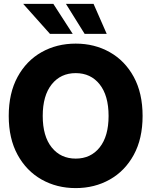

<svg xmlns="http://www.w3.org/2000/svg" viewBox="-20 -966 787 998"><path d="M373.5 11.7Q274.9 11.7 196 -33Q117.2 -77.6 71.3 -161.6Q25.4 -245.6 25.4 -363.3Q25.4 -481.9 71.3 -566.2Q117.2 -650.4 196 -694.8Q274.9 -739.3 373.5 -739.3Q471.7 -739.3 550.5 -694.8Q629.4 -650.4 675.3 -566.2Q721.2 -481.9 721.2 -363.3Q721.2 -245.1 675.3 -161.1Q629.4 -77.1 550.5 -32.7Q471.7 11.7 373.5 11.7ZM373.5 -141.6Q451.7 -141.6 498 -199.7Q544.4 -257.8 544.4 -363.3Q544.4 -469.2 498 -527.6Q451.7 -585.9 373.5 -585.9Q295.4 -585.9 248.8 -527.6Q202.1 -469.2 202.1 -363.3Q202.1 -257.8 248.8 -199.7Q295.4 -141.6 373.5 -141.6ZM239.7 -790 100.6 -945.8H257.3L357.9 -790ZM419.9 -790 322.8 -945.8H466.3L534.7 -790Z"/></svg>

Font: Inter Display ExtraBold
Style: Regular
Weight: 800
Designer: Rasmus Andersson
Foundry: rsms
Version: Version 4.000;git-a52131595